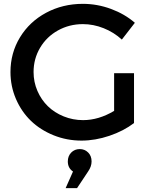

<svg xmlns="http://www.w3.org/2000/svg" viewBox="-20 -723 789 994"><path d="M34.2 -350.1Q34.2 -448.7 83.5 -529.8Q132.8 -610.8 218.8 -657Q304.7 -703.1 409.2 -703.1Q483.4 -703.1 554.7 -676.8Q626 -650.4 678.2 -605L610.8 -518.1Q569.8 -555.7 516.8 -576.9Q463.9 -598.1 409.2 -598.1Q338.9 -598.1 280 -565.4Q221.2 -532.7 187.5 -475.6Q153.8 -418.5 153.8 -350.1Q153.8 -298.3 173.8 -252.2Q193.8 -206.1 228 -172.9Q262.2 -139.6 309.8 -120.4Q357.4 -101.1 410.2 -101.1Q490.7 -101.1 570.8 -148.9V-344.2H673.8V-85.9Q620.1 -44.9 546.6 -20Q473.1 4.9 401.9 4.9Q325.7 4.9 257.3 -22.7Q189 -50.3 140.1 -97.4Q91.3 -144.5 62.7 -210.4Q34.2 -276.4 34.2 -350.1ZM319.8 251 357.9 165Q331.1 147 331.1 112.8Q331.1 85 348.6 66.9Q366.2 48.8 393.1 48.8Q418.5 48.8 436.3 66.4Q454.1 84 454.1 112.8Q454.1 139.2 436 165L378.9 251Z"/></svg>

Font: Trueno
Style: Rg
Weight: 400
Designer: Julieta Ulanovsky
Foundry: Julieta Ulanovsky
Version: Version 3.001b